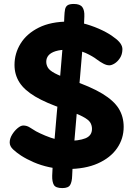

<svg xmlns="http://www.w3.org/2000/svg" viewBox="-20 -882 683 970"><path d="M554.9 -693.9Q600 -662.9 598.4 -631.4Q597.7 -606.2 585.7 -588.3Q573.8 -570.4 558.8 -561.2Q543.9 -552 532.3 -552Q518.3 -552 502.2 -560.6Q486 -569.1 470.7 -580.6Q448.9 -597.7 412.5 -614.4Q376.1 -631.1 323.6 -631.1Q286 -631.1 261.4 -623.6Q236.9 -616 225.3 -602.4Q213.7 -588.9 213.7 -570Q213.7 -554.3 222.1 -540.2Q230.4 -526.1 256.9 -511.9Q283.3 -497.8 336.1 -479.1Q438.3 -444.4 496.8 -408.9Q555.3 -373.4 580.1 -333Q604.8 -292.6 604.8 -241.1Q604.8 -181.3 571.4 -133.1Q538.1 -84.8 474.4 -56.4Q410.8 -28 318.7 -28Q272.2 -28 229.4 -37.3Q186.6 -46.6 150.6 -62.2Q114.6 -77.8 86.4 -95.9Q63.9 -110.7 46.4 -126.9Q29 -143.2 29 -162.1Q29 -181.7 40.8 -201.3Q52.7 -220.9 68.8 -234.4Q84.9 -247.9 97.4 -247.9Q115.4 -247.9 130.2 -238.3Q144.9 -228.8 162.1 -218.6Q181.3 -208.3 208.7 -196.8Q236 -185.2 265.2 -177.7Q294.4 -170.1 317.8 -170.1Q378.6 -170.1 411.6 -183.3Q444.7 -196.6 444.7 -231Q444.7 -248.6 435.9 -263.1Q427.1 -277.7 397.2 -293.3Q367.3 -309 303.9 -330.7Q212.7 -361.7 157.6 -394.4Q102.6 -427.2 77.9 -466.2Q53.3 -505.2 53.3 -553.9Q53.3 -612.3 84.2 -662.2Q115.1 -712.1 176.1 -742.6Q237.1 -773 327.1 -773Q371.8 -773 416.3 -759.7Q460.9 -746.4 497.9 -728.3Q534.9 -710.1 554.9 -693.9ZM305 -798Q305.8 -820 308.6 -834.2Q311.3 -848.3 321.2 -855.2Q331.1 -862 353 -862Q384.2 -862 395.9 -846.1Q407.7 -830.1 406.1 -798Q404.3 -735.8 398.2 -655.6Q392 -575.4 383.9 -487.3Q375.9 -399.2 367.8 -310.4Q359.8 -221.6 353.3 -140.7Q346.9 -59.8 344.6 5.2Q343.8 36.3 334.5 52.3Q325.2 68.2 295 68.2Q261.4 68.2 252.2 52.3Q242.9 36.3 243.7 5.2Q246 -59.8 252.4 -140.7Q258.9 -221.6 266.9 -310.4Q275 -399.2 283.1 -487.3Q291.1 -575.4 297.2 -655.6Q303.2 -735.8 305 -798Z"/></svg>

Font: Playpen Sans Arabic
Style: Regular
Weight: 400
Designer: Azza Alameddine, Laura Meseguer, Veronika Burian, José Scaglione
Foundry: TypeTogether
Version: Version 2.000